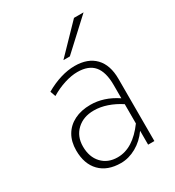

<svg xmlns="http://www.w3.org/2000/svg" viewBox="-179 -839 874 957"><g transform="rotate(-30 258.5 -360.0)"><path d="M236 12Q159 12 116 -32Q73 -76 73 -154Q73 -204 94.2 -240.2Q115.5 -276.5 154.8 -296.2Q194 -316 248 -316Q285.5 -316 323 -304Q360.5 -292 398 -267V-343Q398 -418 367.5 -454Q337 -490 273 -490Q238.5 -490 198.2 -477.2Q158 -464.5 119 -441L108 -472Q151.5 -497 194.2 -510Q237 -523 276 -523Q352 -523 393 -480.2Q434 -437.5 434 -358V0H398V-80Q367.5 -36.5 324.2 -12.2Q281 12 236 12ZM236 -21Q280.5 -21 321 -46.5Q361.5 -72 398 -122V-233Q361.5 -257 323.2 -270Q285 -283 248 -283Q187.5 -283 149.8 -247.5Q112 -212 112 -154Q112 -93.5 146 -57.2Q180 -21 236 -21ZM243 -576 394 -732H449L280 -576Z"/></g></svg>

Font: Overpass Thin
Style: Regular
Weight: 250
Designer: Delve Withrington, Dave Bailey, Thomas Jockin
Foundry: Delve Fonts LLC
Version: Version 4.000